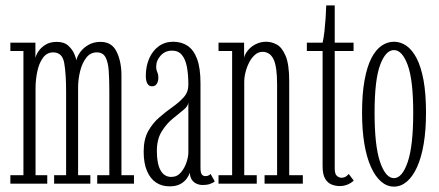

<svg xmlns="http://www.w3.org/2000/svg" viewBox="-20 -682 1632 713"><path d="M18.5 0V-31.5H67V-492.5H18.5V-523.5H111.5V-466Q113 -476 122 -490.2Q131 -504.5 148.2 -515.5Q165.5 -526.5 191 -526.5Q218.5 -526.5 234 -512Q249.5 -497.5 256.2 -481Q263 -464.5 263.5 -458Q266.5 -472.5 278 -488.5Q289.5 -504.5 308.8 -515.5Q328 -526.5 353.5 -526.5Q395.5 -526.5 413.2 -489.8Q431 -453 431 -402.5V-31.5H477.5V0H341V-31.5H386V-342Q386 -386 383.8 -418.8Q381.5 -451.5 371.8 -469.5Q362 -487.5 339.5 -487.5Q316 -487.5 300.8 -468.2Q285.5 -449 278 -419.5Q270.5 -390 270 -360V-31.5H315.5V0H181V-31.5H225.5V-342Q225.5 -408.5 218.5 -448Q211.5 -487.5 177.5 -487.5Q154.5 -487.5 140 -468Q125.5 -448.5 119 -418.8Q112.5 -389 112 -358.5V-31.5H155.5V0Z M609.5 10Q581 10 559.5 -4.2Q538 -18.5 525.8 -47.2Q513.5 -76 513.5 -119Q513.5 -164.5 530.2 -194.8Q547 -225 571.8 -246.2Q596.5 -267.5 621.2 -285Q646 -302.5 662.8 -321.5Q679.5 -340.5 679.5 -367Q679.5 -405.5 674 -434Q668.5 -462.5 655.2 -478.2Q642 -494 619 -494Q593.5 -494 576.8 -475.8Q560 -457.5 560 -434.5Q560 -424.5 562.2 -419Q564.5 -413.5 566.2 -408.2Q568 -403 568 -393.5Q568 -380 562.2 -370.8Q556.5 -361.5 544.5 -361.5Q533 -361.5 527.2 -371.8Q521.5 -382 521.5 -400Q521.5 -436 534 -464.8Q546.5 -493.5 569.5 -510.2Q592.5 -527 623 -527Q654 -527 676.8 -511.8Q699.5 -496.5 712 -462.8Q724.5 -429 724.5 -373V-60Q724.5 -41 729.2 -34.5Q734 -28 743 -28Q750.5 -28 755.2 -30.8Q760 -33.5 762 -36L777.5 -8.5Q772 -3 760.2 1Q748.5 5 733.5 5Q720 5 709 -0.2Q698 -5.5 691.8 -15.5Q685.5 -25.5 685 -40.5Q682 -31 673.5 -19Q665 -7 649.5 1.5Q634 10 609.5 10ZM616 -25Q637.5 -25 651.5 -41.2Q665.5 -57.5 672.5 -79Q679.5 -100.5 679.5 -115.5V-301.5Q678.5 -287.5 660.5 -273.2Q642.5 -259 620 -240.2Q597.5 -221.5 580 -193Q562.5 -164.5 562.5 -121Q562.5 -74 576.2 -49.5Q590 -25 616 -25Z M791.5 0V-31.5H842V-492.5H791.5V-523.5H886.5V-467.5Q889.5 -481.5 900.8 -495.2Q912 -509 929.8 -518Q947.5 -527 969 -527Q988 -527 1007.5 -516.8Q1027 -506.5 1040.5 -475Q1054 -443.5 1054 -380.5V-31.5H1104.5V0H962.5V-31.5H1009V-369Q1009 -434.5 995.8 -462Q982.5 -489.5 954.5 -489.5Q940 -489.5 927.5 -479Q915 -468.5 906 -451.5Q897 -434.5 892 -415Q887 -395.5 887 -377.5V-31.5H933.5V0Z M1241 9Q1226 9 1211.5 3.2Q1197 -2.5 1187.5 -18.2Q1178 -34 1178 -65V-492.5H1119.5V-523.5H1178Q1182 -541 1184.8 -565.2Q1187.5 -589.5 1189.2 -615Q1191 -640.5 1191.5 -662H1223V-523.5H1293V-492.5H1223V-56.5Q1223 -35.5 1231.2 -28.8Q1239.5 -22 1247.5 -22Q1258 -22 1264.5 -26.5Q1271 -31 1275 -36L1293.5 -11.5Q1286 -3.5 1272 2.8Q1258 9 1241 9Z M1443 11Q1417 11 1395.2 -7.8Q1373.5 -26.5 1357.5 -62Q1341.5 -97.5 1333 -148.2Q1324.5 -199 1324.5 -263.5Q1324.5 -334 1333.8 -384.2Q1343 -434.5 1359.2 -466Q1375.5 -497.5 1397 -512.2Q1418.5 -527 1443 -527Q1467.5 -527 1489 -512.2Q1510.5 -497.5 1527 -466Q1543.5 -434.5 1552.8 -384.2Q1562 -334 1562 -263.5Q1562 -199 1553.5 -148.2Q1545 -97.5 1529 -62Q1513 -26.5 1491 -7.8Q1469 11 1443 11ZM1443 -20.5Q1473.5 -20.5 1494 -80.2Q1514.5 -140 1514.5 -263.5Q1514.5 -385 1494 -440.5Q1473.5 -496 1443 -496Q1412 -496 1391.5 -440.5Q1371 -385 1371 -263.5Q1371 -140 1391.5 -80.2Q1412 -20.5 1443 -20.5Z"/></svg>

Font: Imbue Thin 10pt ExtraLight
Style: Regular
Weight: 250
Version: Version 1.102